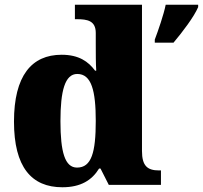

<svg xmlns="http://www.w3.org/2000/svg" viewBox="-20 -780 856 810"><path d="M243 10C321 10 368 -20 398 -69H404L439 0H659V-61H651C602 -61 579 -80 579 -143V-760H296V-699H304C348 -699 384 -693 384 -641V-596C384 -557 384 -512 386 -482H381C353 -520 313 -549 240 -549C113 -549 39 -460 39 -267C39 -75 113 10 243 10ZM633 -613V-600H712C749 -644 798 -708 816 -750V-760H679C671 -719 647 -650 633 -613ZM305 -73C254 -73 235 -138 235 -269C235 -397 254 -468 306 -468C366 -468 384 -397 384 -270C384 -137 366 -73 305 -73Z"/></svg>

Font: Noto Serif Gurmukhi Black
Style: Regular
Weight: 900
Designer: Vaibhav Singh and the Monotype Design Team
Foundry: Monotype Imaging Inc.
Version: Version 2.004